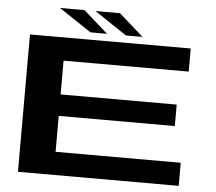

<svg xmlns="http://www.w3.org/2000/svg" viewBox="-55 -878 1057 940"><g transform="rotate(5 473.0 -408.5)"><path d="M67 0H857V-113.5H242V-290H812.5V-395.5H242V-561.5H857V-675H67ZM535.5 -711H617L497 -817H376.5ZM361 -711H442.5L322.5 -817H202Z"/></g></svg>

Font: Anybody ExtraExpanded SemiBold
Style: Regular
Weight: 600
Width: 8
Version: Version 1.113;gftools[0.9.25]